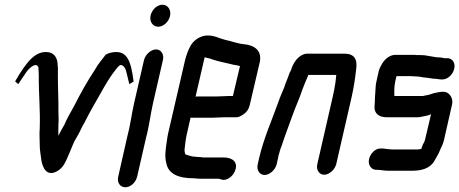

<svg xmlns="http://www.w3.org/2000/svg" viewBox="-20 -702 1942 812"><path d="M143 -434C142 -418 143 -404 144 -387C143 -310 151 -235 148 -157C146 -133 148 -116 148 -95C147 -70 153 -45 155 -24C160 4 175 45 218 24C250 8 258 -20 275 -58C283 -76 292 -103 303 -119C318 -143 323 -160 338 -185C350 -208 363 -234 375 -254C408 -310 435 -366 473 -412L482 -423L474 -412C478 -418 485 -427 491 -427C500 -427 511 -416 515 -395L527 -346L545 -357C534 -449 515 -482 471 -482C457 -482 439 -478 427 -471L418 -459C407 -445 402 -439 393 -426L380 -405C347 -355 320 -306 292 -251C280 -229 262 -199 253 -176C244 -160 235 -145 227 -128C227 -143 226 -156 227 -173C229 -199 227 -212 227 -236V-268C226 -313 224 -370 225 -414L224 -424C224 -459 208 -482 175 -482C131 -482 97 -450 44 -358L57 -346L90 -395C104 -416 122 -427 131 -427C138 -427 144 -418 144 -411Z M589 -448 547 -265C536 -217 531 -170 518 -123L480 45C474 70 488 90 510 90C532 90 554 70 560 45L598 -121C611 -168 616 -217 627 -265L669 -448C675 -472 661 -493 640 -493C619 -493 595 -472 589 -448ZM617 -637C611 -611 626 -589 649 -589C671 -589 693 -609 699 -634C705 -660 690 -682 667 -682C645 -682 623 -662 617 -637Z M895 -294H815C812 -294 810 -294 807 -293L843 -449C843 -451 844 -455 846 -460C857 -456 866 -456 877 -451C906 -441 938 -436 968 -428L981 -426C984 -425 989 -424 993 -423H995L965 -296H948C937 -296 908 -294 895 -294ZM928 -206H976C986 -205 995 -209 1009 -218C1023 -227 1032 -240 1036 -257L1079 -441C1088 -490 1054 -511 1012 -515L997 -517L985 -520C969 -523 951 -530 934 -533C909 -539 888 -552 858 -552C827 -552 796 -531 783 -503C776 -491 767 -465 763 -449L692 -142C689 -129 687 -118 686 -108C680 -70 676 -40 683 -14C691 35 737 52 799 52C808 52 817 54 826 54H905C909 54 912 56 916 57C937 65 963 45 972 25C992 -18 960 -36 927 -36H839C833 -37 828 -38 821 -38C818 -38 813 -38 808 -39C791 -39 777 -45 764 -49C762 -54 759 -65 761 -74C763 -96 766 -118 772 -143L786 -205C789 -204 791 -204 794 -204H874C887 -204 916 -206 928 -206Z M1150 -7 1156 -34C1157 -39 1158 -47 1162 -58C1164 -68 1168 -77 1171 -85C1184 -126 1203 -174 1217 -214C1229 -249 1247 -286 1258 -321C1266 -342 1274 -362 1283 -382C1283 -383 1283 -384 1284 -385H1402C1403 -383 1400 -375 1401 -373L1398 -349C1395 -331 1392 -312 1387 -292L1322 -8C1316 16 1330 37 1351 37C1372 37 1396 16 1402 -8L1467 -291C1476 -331 1482 -371 1486 -407C1493 -452 1478 -475 1437 -475H1286C1252 -478 1225 -447 1213 -413C1213 -411 1212 -408 1210 -404C1203 -392 1201 -382 1196 -370C1191 -357 1185 -344 1181 -330L1176 -318C1169 -303 1159 -277 1153 -259C1127 -187 1095 -115 1076 -34L1070 -7C1064 17 1078 38 1099 38C1120 38 1144 17 1150 -7Z M1855 -314C1841 -314 1829 -311 1815 -308C1807 -306 1791 -299 1782 -299C1778 -298 1773 -297 1769 -296H1648C1647 -315 1647 -337 1652 -360L1657 -380H1720C1726 -379 1731 -379 1737 -379C1748 -379 1759 -377 1769 -375L1787 -373C1798 -372 1808 -369 1818 -369C1827 -369 1838 -366 1846 -366H1851C1873 -366 1895 -386 1901 -411C1907 -436 1893 -456 1871 -456H1858C1851 -458 1846 -459 1841 -459C1814 -459 1788 -469 1760 -469H1743C1737 -470 1731 -470 1726 -470H1653C1632 -470 1613 -458 1598 -436C1590 -423 1585 -413 1582 -402L1573 -362C1571 -355 1570 -347 1569 -339L1568 -324C1568 -318 1567 -312 1567 -307C1565 -291 1566 -270 1564 -254C1561 -222 1583 -206 1616 -206H1745C1753 -206 1759 -207 1766 -209C1778 -212 1792 -213 1803 -219L1778 -113C1776 -104 1771 -95 1767 -88C1765 -83 1764 -76 1761 -72C1755 -71 1750 -70 1747 -70H1639C1635 -70 1630 -70 1626 -71C1617 -71 1605 -74 1596 -74H1590C1568 -75 1547 -54 1541 -30C1535 -6 1549 15 1569 16H1574C1588 16 1604 20 1619 20H1725C1763 20 1797 10 1815 -18C1824 -35 1835 -50 1843 -72C1848 -83 1855 -96 1858 -111L1892 -261C1898 -287 1880 -314 1855 -314Z"/></svg>

Font: Electronic
Style: CircIt
Weight: 900
Version: Version 1.011